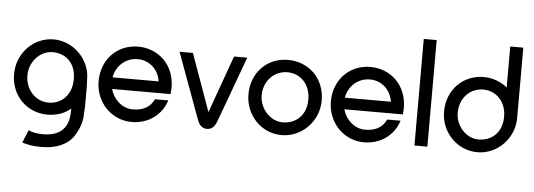

<svg xmlns="http://www.w3.org/2000/svg" viewBox="-56 -879 3541 1274"><g transform="rotate(5 1714.5 -242.5)"><path d="M516 -10C517 -33 519 -74 519 -74V-200C519 -217 517 -234 517 -249C517 -382 404 -493 274 -493C139 -493 31 -380 31 -241C31 -96 139 8 274 8C334 8 389 -10 429 -46V-30C429 84 371 136 267 140H254C216 140 184 134 160 122L125 207C159 218 197 225 239 225H260C346 225 427 195 469 130C511 63 515 13 516 -10ZM429 -241V-239C428 -136 362 -72 275 -72C191 -72 120 -142 120 -241C120 -329 189 -408 274 -408C359 -408 429 -352 429 -241Z M1080 -243C1080 -393 972 -494 836 -494C699 -494 594 -390 594 -243C594 -104 699 8 836 8C945 8 1034 -56 1066 -156H977C950 -97 897 -76 836 -76C765 -76 706 -131 688 -199H1077C1079 -213 1080 -228 1080 -243ZM840 -411C914 -411 978 -360 991 -276H684C699 -358 764 -411 840 -411Z M1201 -484H1112L1272 -48C1287 -8 1306 10 1337 10C1368 10 1388 -8 1403 -48L1563 -484H1475L1338 -102Z M1592 -243C1592 -106 1697 8 1834 8C1970 8 2080 -106 2080 -243C2080 -394 1970 -493 1834 -493C1697 -493 1592 -389 1592 -243ZM1680 -243C1680 -343 1752 -411 1838 -411C1922 -411 1991 -346 1991 -243C1991 -133 1918 -77 1834 -77C1749 -77 1680 -158 1680 -243Z M2627 -243C2627 -393 2519 -494 2383 -494C2246 -494 2141 -390 2141 -243C2141 -104 2246 8 2383 8C2492 8 2581 -56 2613 -156H2524C2497 -97 2444 -76 2383 -76C2312 -76 2253 -131 2235 -199H2624C2626 -213 2627 -228 2627 -243ZM2387 -411C2461 -411 2525 -360 2538 -276H2231C2246 -358 2311 -411 2387 -411Z M2719 0H2805V-710H2719Z M3295 -710V-437C3253 -472 3196 -493 3139 -493C3002 -493 2895 -389 2895 -242C2895 -105 3002 8 3139 8C3271 8 3382 -105 3382 -241V-283V-710ZM3139 -77C3054 -77 2986 -156 2986 -242C2986 -342 3056 -410 3142 -410C3225 -410 3293 -346 3295 -247V-243C3295 -133 3223 -77 3139 -77Z"/></g></svg>

Font: Radis Sans
Style: Regular
Weight: 400
Designer: Gaël Goy
Foundry: Gaël Goy
Version: 1.0